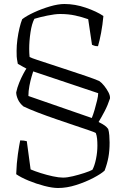

<svg xmlns="http://www.w3.org/2000/svg" viewBox="-20 -740 631 960"><path d="M270 200Q242 200 201.5 189.5Q161 179 122.5 163Q84 147 61 131Q63 75 69.5 30.5Q76 -14 81 -38Q100 -38 114 -34L133 107Q154 116 184 125.5Q214 135 244 141.5Q274 148 295 148Q316 148 345 141Q374 134 401.5 125Q429 116 442 109Q453 89 460 55Q467 21 467 -12Q467 -30 465.5 -46Q464 -62 459 -75Q453 -79 423.5 -89Q394 -99 351 -113.5Q308 -128 260 -144.5Q212 -161 169 -177.5Q126 -194 97 -208Q78 -224 69.5 -243.5Q61 -263 61 -278Q66 -302 76 -326.5Q86 -351 96.5 -370.5Q107 -390 112 -397Q102 -403 94.5 -406.5Q87 -410 69 -421Q64 -447 63.5 -457.5Q63 -468 63 -486Q63 -513 67 -543Q71 -573 77.5 -600Q84 -627 91 -644Q113 -661 151 -678.5Q189 -696 230 -708Q271 -720 302 -720Q355 -720 409 -701.5Q463 -683 497 -660Q493 -616 485.5 -576Q478 -536 470 -509Q457 -509 450 -512Q443 -515 440 -516L421 -644Q390 -655 356 -662.5Q322 -670 281 -670Q255 -670 216.5 -662Q178 -654 152 -646Q139 -622 132.5 -578.5Q126 -535 126 -495Q126 -483 126.5 -474.5Q127 -466 128 -455Q137 -450 167.5 -440Q198 -430 240.5 -416Q283 -402 328.5 -387Q374 -372 413.5 -358.5Q453 -345 476 -335Q488 -327 500.5 -311.5Q513 -296 522 -279Q531 -262 530 -248Q519 -214 503 -183.5Q487 -153 473 -130Q493 -120 503.5 -112.5Q514 -105 521 -95Q525 -82 526.5 -63Q528 -44 528 -27Q528 14 522 46.5Q516 79 503 113Q486 129 447 149.5Q408 170 361 185Q314 200 270 200ZM439 -150Q446 -167 453 -191Q460 -215 465.5 -238Q471 -261 471 -274L146 -383Q144 -377 138 -357Q132 -337 127 -310.5Q122 -284 122 -260Z"/></svg>

Font: Texturina Thin
Style: Regular
Weight: 100
Designer: Guillermo Torres Carreño
Foundry: Omnibus-Type
Version: Version 1.002; ttfautohint (v1.8.3)